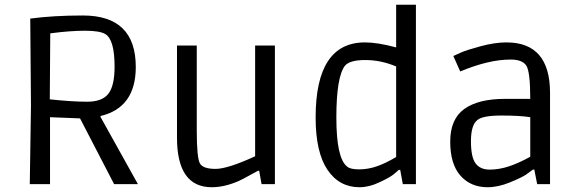

<svg xmlns="http://www.w3.org/2000/svg" viewBox="-20 -773 2424 806"><path d="M190 0H105L110 -329L107 -695Q204 -708 328 -708Q550 -708 550 -492Q550 -321 402 -286V-282L559 0H459L316 -276L190 -281ZM189 -356Q283 -346 346 -346Q409 -346 435 -379.5Q461 -413 461 -493Q461 -607 422 -630Q399 -644 336.5 -644Q274 -644 191 -633Z M1051 -582H1134V0H1078L1068 -56H1063Q1062 -56 1032.5 -39.5Q1003 -23 984 -14Q923 13 869 13Q723 13 723 -195V-582H806V-224Q806 -109 819.5 -86.5Q833 -64 884.5 -64Q936 -64 1051 -117Z M1726 -753V0H1671L1660 -60H1654Q1646 -52 1631 -40Q1616 -28 1572.5 -7.5Q1529 13 1489 13Q1404 13 1354.5 -60.5Q1305 -134 1305 -280Q1305 -595 1512 -595Q1565 -595 1643 -574V-753ZM1643 -494Q1579 -521 1513.5 -521Q1448 -521 1428 -497Q1392 -450 1392 -279.5Q1392 -109 1437 -74Q1450 -62 1487.5 -62Q1525 -62 1562.5 -75Q1600 -88 1643 -114Z M2100 -358H2206Q2206 -475 2188.5 -499Q2171 -523 2124 -523Q2077 -523 2024.5 -510.5Q1972 -498 1912 -473L1883 -538Q1896 -544 1917.5 -553.5Q1939 -563 1998 -579Q2057 -595 2106 -595Q2289 -595 2289 -383V0H2235L2223 -61H2217Q2207 -53 2189 -40.5Q2171 -28 2121 -7.5Q2071 13 2027 13Q1956 13 1913 -35.5Q1870 -84 1870 -178.5Q1870 -273 1929 -315.5Q1988 -358 2100 -358ZM2206 -281Q2163 -288 2084.5 -288Q2006 -288 1984 -269Q1957 -248 1957 -180.5Q1957 -113 1976.5 -87Q1996 -61 2035.5 -61Q2075 -61 2116 -74.5Q2157 -88 2206 -115Z"/></svg>

Font: Ruda
Style: Regular
Weight: 400
Designer: Mariela Monsalve, Angelina Sanchez
Foundry: Mariela Monsalve, Angelina Sanchez
Version: Version 1.002